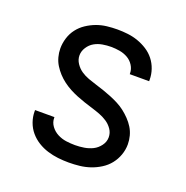

<svg xmlns="http://www.w3.org/2000/svg" viewBox="-102 -623 704 726"><g transform="rotate(20 250.0 -260.0)"><path d="M249 8Q227 8 205.5 5.5Q184 3 163 -3.5Q142 -10 123.5 -21.5Q105 -33 91 -49.5Q77 -66 69.5 -87Q62 -108 62 -130V-135H140V-132Q140 -114 151 -99Q162 -84 178.5 -75.5Q195 -67 213 -64.5Q231 -62 249 -62Q267 -62 285.5 -65Q304 -68 320 -76Q336 -84 347.5 -99.5Q359 -115 359 -133Q359 -151 349 -165.5Q339 -180 324.5 -189.5Q310 -199 294 -205Q278 -211 261.5 -216Q245 -221 228.5 -226.5Q212 -232 196 -238.5Q180 -245 165 -253Q150 -261 136 -271.5Q122 -282 110.5 -294.5Q99 -307 90 -321.5Q81 -336 76.5 -353Q72 -370 72 -387Q72 -408 78.5 -429Q85 -450 98 -467Q111 -484 129 -496Q147 -508 167 -515.5Q187 -523 208.5 -525.5Q230 -528 251 -528Q272 -528 293 -525.5Q314 -523 334 -516Q354 -509 372 -497.5Q390 -486 403 -469.5Q416 -453 423 -432.5Q430 -412 430 -391V-385H352V-388Q352 -405 342.5 -420Q333 -435 318 -443.5Q303 -452 285.5 -455Q268 -458 251 -458Q234 -458 216.5 -455Q199 -452 184 -443.5Q169 -435 159 -419.5Q149 -404 149 -387Q149 -370 159 -355Q169 -340 183 -330.5Q197 -321 213.5 -315Q230 -309 246.5 -304Q263 -299 279 -293.5Q295 -288 311 -281.5Q327 -275 342.5 -267Q358 -259 371.5 -248.5Q385 -238 397 -225.5Q409 -213 418 -198.5Q427 -184 431.5 -167Q436 -150 436 -133Q436 -111 428.5 -90Q421 -69 407.5 -52Q394 -35 375 -23Q356 -11 335.5 -4Q315 3 293 5.5Q271 8 249 8Z"/></g></svg>

Font: Iosevka Fixed
Style: Regular
Weight: 400
Monospace: yes
Designer: Belleve Invis
Foundry: Belleve Invis
Version: Version 33.2.4